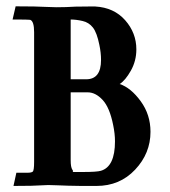

<svg xmlns="http://www.w3.org/2000/svg" viewBox="-20 -598 546 618"><path d="M290.5 0.5H241.7Q196.3 0 166.5 -1.5Q149.4 -2.4 135.3 -2.4Q125.5 -2.4 114.7 -1.5Q90.3 0.5 23.4 0.5L32.7 -42H68.4Q80.6 -42 85.2 -45.4Q89.8 -48.8 89.8 -76.7V-494.6Q89.8 -529.8 77.1 -534.2Q73.2 -535.2 20.5 -535.2L30.3 -577.6Q98.1 -577.6 130.4 -575.7Q147.9 -574.7 162.1 -574.7L192.9 -575.2Q216.3 -577.1 265.6 -577.1H286.6Q346.7 -573.7 382.8 -533Q418.9 -492.2 418.9 -439Q418.9 -401.9 401.1 -370.4Q383.3 -338.9 365.2 -327.6Q401.4 -315.4 432.9 -272.2Q464.4 -229 464.4 -173.8Q464.4 -104.5 415 -52Q365.7 0.5 290.5 0.5ZM257.3 -342.8Q305.2 -342.8 305.2 -404.8Q305.2 -428.7 299.8 -453.6Q292 -492.7 279.1 -509.3Q266.1 -525.9 245.6 -530.5Q225.1 -535.2 207.5 -535.2V-342.8ZM247.1 -44.4Q292 -44.4 304.7 -48.3Q350.1 -61.5 350.1 -143.1Q350.1 -167.5 344.2 -195.8Q333 -252 310.3 -276.4Q287.6 -300.8 262.2 -300.8H207.5V-82.5Q207.5 -59.6 212.9 -51.8Q215.3 -48.3 215.3 -46.4Q215.3 -44.4 211.9 -44.4Z"/></svg>

Font: Quaaykop
Style: Bold
Weight: 700
Designer: Tup Wanders
Foundry: Free font, DO NOT SELL
Version: Version 1.00;July 31, 2023;FontCreator 11.5.0.2430 64-bit